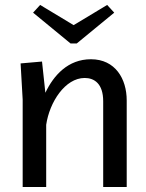

<svg xmlns="http://www.w3.org/2000/svg" viewBox="-20 -749 586 769"><path d="M437.5 -698.3 409.2 -729.2 275 -648.3 140.8 -729.2 112.5 -698.3 262.5 -575H287.5ZM70.8 0H165V-249.2C178.3 -340 240.8 -436.7 319.2 -436.7C357.5 -436.7 393.3 -414.2 393.3 -343.3V0H487.5V-346.7C487.5 -433.3 441.7 -511.7 344.2 -511.7C252.5 -511.7 195 -447.5 161.7 -377.5L148.3 -502.5L62.5 -495L70.8 -350Z"/></svg>

Font: Boon Medium
Style: Regular
Weight: 500
Designer: Sungsit Sawaiwan
Foundry: FontUni
Version: Version 2.0